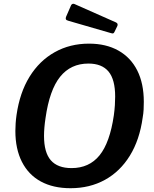

<svg xmlns="http://www.w3.org/2000/svg" viewBox="-20 -982 810 1012"><path d="M352 10Q260 10 195 -25.5Q130 -61 95.5 -129Q61 -197 61 -292Q61 -311 62.5 -332.5Q64 -354 67 -375Q84 -494 136 -578Q188 -662 268.5 -707Q349 -752 449 -752Q539 -752 604 -715.5Q669 -679 703.5 -610.5Q738 -542 738 -445Q738 -426 737 -405Q736 -384 732 -362Q716 -245 664.5 -161.5Q613 -78 533 -34Q453 10 352 10ZM357 -96Q450 -96 504.5 -163Q559 -230 580 -374Q584 -403 585.5 -427.5Q587 -452 587 -473Q587 -563 552 -605Q517 -647 446 -647Q353 -647 297 -577.5Q241 -508 220 -360Q216 -334 214 -310Q212 -286 212 -266Q212 -178 248 -137Q284 -96 357 -96ZM355 -955Q358 -960 362.5 -961.5Q367 -963 372 -961L591 -864Q597 -861 599 -857Q601 -853 599 -846L583 -813Q580 -807 576 -806Q572 -805 563 -808L342 -872Q330 -875 327.5 -880Q325 -885 328 -893Z"/></svg>

Font: Libre Franklin SemiBold
Style: Italic
Weight: 600
Italic angle: -8°
Designer: Pablo Impallari, Rodrigo Fuenzalida, Nhung Nguyen
Foundry: Impallari Type
Version: Version 3.000